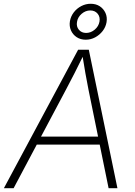

<svg xmlns="http://www.w3.org/2000/svg" viewBox="-36 -989 712 1009"><path d="M-15.6 0 374.5 -727.5H430.7L581.1 0H534.7L428.7 -519.5Q421.4 -557.1 412.8 -604Q404.3 -650.9 395.5 -708H407.2Q379.9 -652.3 356.4 -605.7Q333 -559.1 311.5 -519.5L35.6 0ZM138.2 -229 145 -271H510.3L503.4 -229ZM414.6 -780.3Q387.2 -780.3 366.9 -793.7Q346.7 -807.1 336.9 -829.3Q327.1 -851.6 331.5 -877.9Q335.9 -903.3 351.8 -924.1Q367.7 -944.8 391.1 -957Q414.6 -969.2 440.4 -969.2Q468.3 -969.2 488.3 -956.1Q508.3 -942.9 518.3 -920.9Q528.3 -898.9 523.9 -872.1Q519.5 -846.7 503.4 -825.9Q487.3 -805.2 464.1 -792.7Q440.9 -780.3 414.6 -780.3ZM416.5 -815.9Q441.4 -815.9 461.9 -833.3Q482.4 -850.6 486.8 -875.5Q491.2 -899.9 477.1 -917Q462.9 -934.1 438.5 -934.1Q413.6 -934.1 393.1 -916.5Q372.6 -898.9 368.7 -874Q364.3 -849.6 378.4 -832.8Q392.6 -815.9 416.5 -815.9Z"/></svg>

Font: Inter ExtraLight
Style: Italic
Weight: 250
Italic angle: -9.3988°
Designer: Rasmus Andersson
Foundry: rsms
Version: Version 4.001;git-66647c0bb